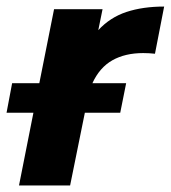

<svg xmlns="http://www.w3.org/2000/svg" viewBox="-23 -566 521 586"><path d="M35 0 79 -222H-3L14 -312H97L142 -538H290L277 -474Q313 -513 363 -529.5Q413 -546 478 -546L450 -402Q440 -403 432 -403.5Q424 -404 414 -404Q359 -404 320 -382Q281 -360 259 -312H362L344 -222H236L191 0Z"/></svg>

Font: Montserrat
Style: Bold Italic
Weight: 700
Italic angle: -11.3°
Designer: Julieta Ulanovsky
Foundry: Julieta Ulanovsky
Version: Version 9.000; ttfautohint (v1.8.4.7-5d5b)